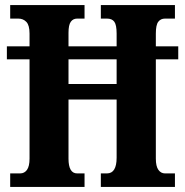

<svg xmlns="http://www.w3.org/2000/svg" viewBox="-20 -734 726 754"><path d="M20 0V-53H59Q76 -53 86 -67Q96 -81 96 -111V-501H7V-552H96V-602Q96 -635 83.5 -648Q71 -661 52 -661H20V-714H312V-661H283Q267 -661 258 -648.5Q249 -636 249 -605V-552H438V-602Q438 -636 429 -648.5Q420 -661 400 -661H376V-714H667V-661H628Q611 -661 601.5 -648.5Q592 -636 592 -602V-552H680V-501H592V-111Q592 -81 602 -67Q612 -53 628 -53H667V0H376V-53H400Q438 -53 438 -115V-343H249V-111Q249 -53 283 -53H312V0ZM249 -404H438V-501H249Z"/></svg>

Font: Noto Serif Myanmar ExtraCondensed ExtraBold
Style: Regular
Weight: 800
Width: 2
Designer: Ben Mitchell and the Monotype Design Team
Foundry: Monotype Imaging Inc.
Version: Version 2.106; ttfautohint (v1.8.4.7-5d5b)